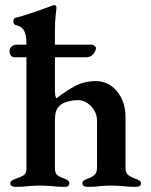

<svg xmlns="http://www.w3.org/2000/svg" viewBox="-20 -725 588 748"><path d="M529 -10Q529 3 508 3Q476 3 457 0Q431 -2 413 -2Q393 -2 371 0Q353 3 323 3Q301 3 301 -11Q301 -18 306 -21.5Q311 -25 322 -29Q339 -35 348.5 -44Q358 -53 358 -72V-254Q358 -287 335 -311Q312 -335 284 -335Q267 -335 248.5 -330.5Q230 -326 218 -318Q204 -307 199 -293.5Q194 -280 194 -253V-69Q194 -51 202.5 -43.5Q211 -36 229 -30Q250 -23 250 -11Q250 3 232 3Q204 3 181 0Q153 -2 137 -2Q120 -2 92 0Q70 3 40 3Q31 3 25.5 -0.5Q20 -4 20 -10Q20 -17 25.5 -21Q31 -25 43 -29Q65 -37 74 -43.5Q83 -50 83 -68V-502H37Q27 -502 22 -509.5Q17 -517 17 -526Q17 -536 25 -543.5Q33 -551 44 -551H83V-555Q83 -586 74.5 -604Q66 -622 42 -627Q32 -629 32 -642Q32 -653 41 -656Q84 -666 181 -702Q187 -705 191 -705Q200 -705 200 -695Q200 -689 197 -666.5Q194 -644 194 -604V-551H336Q343 -551 348.5 -546.5Q354 -542 354 -536L353 -532Q349 -519 339.5 -510.5Q330 -502 316 -502H194V-374Q194 -349 200 -342Q237 -371 273 -390Q309 -409 353 -409Q403 -409 436 -369Q469 -329 469 -269V-71Q469 -52 478.5 -44Q488 -36 507 -29Q519 -25 524 -21Q529 -17 529 -10Z"/></svg>

Font: EB Garamond SemiBold
Style: Regular
Weight: 600
Designer: Georg Duffner and Octavio Pardo
Foundry: Georg Duffner
Version: Version 1.000